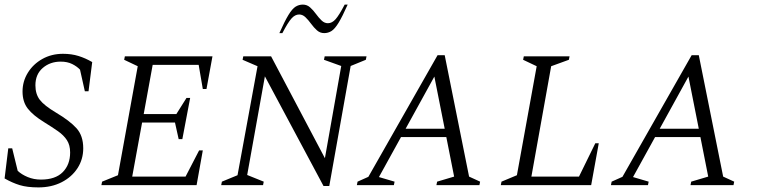

<svg xmlns="http://www.w3.org/2000/svg" viewBox="-20 -805 3293 835"><path d="M147 10Q98 10 65.5 0Q33 -10 0 -29L16 -160H33L57 -62Q74 -46 100.5 -35Q127 -24 158 -24Q221 -24 253 -56.5Q285 -89 285 -142Q285 -174 271 -195.5Q257 -217 232 -234.5Q207 -252 173 -273Q124 -303 101 -332.5Q78 -362 78 -407Q78 -451 101 -488.5Q124 -526 164 -548.5Q204 -571 254 -571Q291 -571 321.5 -561.5Q352 -552 381 -535L365 -408H349L328 -502Q315 -516 294 -526.5Q273 -537 244 -537Q198 -537 166 -509.5Q134 -482 134 -434Q134 -396 153 -371Q172 -346 224 -315Q283 -280 312.5 -247.5Q342 -215 342 -160Q342 -112 317 -73.5Q292 -35 248 -12.5Q204 10 147 10Z M421 0 424 -15 493 -43 579 -517 520 -545 523 -560H904L878 -418H862L844 -523H644L605 -309H747L791 -379H807L773 -200H757L741 -272H598L555 -37H787L846 -151H862L835 0Z M942 0 945 -15 1013 -43 1100 -517 1035 -545 1038 -560H1159L1393 -117L1464 -518L1389 -545L1392 -560H1574L1571 -545L1505 -518L1412 4H1387L1132 -473L1055 -44L1127 -15L1124 0ZM1195 -661Q1218 -713 1234.5 -740Q1251 -767 1265.5 -776Q1280 -785 1297 -785Q1315 -785 1328.5 -773Q1342 -761 1354 -744.5Q1366 -728 1378.5 -716Q1391 -704 1406 -704Q1424 -704 1439.5 -721.5Q1455 -739 1479 -785H1492Q1469 -733 1452.5 -706Q1436 -679 1421.5 -670Q1407 -661 1390 -661Q1372 -661 1358.5 -673Q1345 -685 1333 -701.5Q1321 -718 1308.5 -730Q1296 -742 1281 -742Q1263 -742 1247.5 -724.5Q1232 -707 1208 -661Z M1532 0 1535 -15 1582 -36 1883 -565H1914L2020 -37L2068 -15L2065 0H1878L1881 -15L1955 -37L1921 -209H1724L1628 -35L1696 -15L1693 0ZM1744 -245H1914L1869 -472Z M2158 0 2161 -15 2228 -43 2314 -517 2255 -545 2258 -560H2457L2454 -545L2377 -517L2291 -37H2498L2569 -182H2584L2551 0Z M2637 0 2640 -15 2687 -36 2988 -565H3019L3125 -37L3173 -15L3170 0H2983L2986 -15L3060 -37L3026 -209H2829L2733 -35L2801 -15L2798 0ZM2849 -245H3019L2974 -472Z"/></svg>

Font: Spectral SC Light
Style: Italic
Weight: 300
Italic angle: -10°
Designer: Jean-Baptiste Levee
Foundry: Production Type
Version: Version 2.001